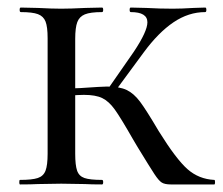

<svg xmlns="http://www.w3.org/2000/svg" viewBox="-20 -488 589 508"><path d="M344 -99 331 -121Q299 -177 283.5 -198.5Q268 -220 250.5 -228.5Q233 -237 202 -237Q192 -237 158 -235L157 -253Q183 -255 193 -255Q251 -259 263 -259Q296 -259 315 -250Q334 -241 350.5 -219Q367 -197 400 -141Q446 -67 476 -40.5Q506 -14 547 -12Q549 -12 549 -6Q549 0 547 0H432Q416 0 408 -5Q400 -10 388.5 -27.5Q377 -45 344 -99ZM33 -12Q65 -12 80 -17Q95 -22 100.5 -36.5Q106 -51 106 -81V-387Q106 -417 100.5 -431Q95 -445 80.5 -450.5Q66 -456 35 -456Q32 -456 32 -462Q32 -468 35 -468L80 -467Q118 -465 142 -465Q166 -465 206 -467L250 -468Q253 -468 253 -462Q253 -456 250 -456Q219 -456 204.5 -450Q190 -444 184.5 -429.5Q179 -415 179 -385V-81Q179 -51 184 -36.5Q189 -22 203.5 -17Q218 -12 250 -12Q253 -12 253 -6Q253 0 250 0Q221 0 205 -1L142 -2L80 -1Q63 0 33 0Q31 0 31 -6Q31 -12 33 -12ZM261 -246 334 -351Q370 -405 370 -429Q370 -456 326 -456Q323 -456 323 -462Q323 -468 326 -468L367 -467Q403 -465 437 -465Q460 -465 492 -467L523 -468Q526 -468 526 -462Q526 -456 523 -456Q479 -456 439 -429Q399 -402 360 -349L279 -239Z"/></svg>

Font: Cormorant SC Medium
Style: Regular
Weight: 500
Designer: Christian Thalmann (Catharsis Fonts)
Foundry: Catharsis Fonts
Version: Version 4.000